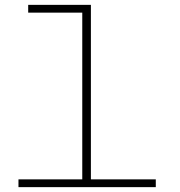

<svg xmlns="http://www.w3.org/2000/svg" viewBox="-20 -770 740 790"><path d="M56 0V-32H318.5V-718H96V-750H354V-32H621V0Z"/></svg>

Font: Trispace SemiExpanded Thin
Style: Regular
Weight: 100
Width: 6
Designer: Tyler Finck
Foundry: Etcetera Type Company
Version: Version 1.210; ttfautohint (v1.8.3)